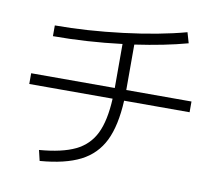

<svg xmlns="http://www.w3.org/2000/svg" viewBox="-82 -839 1103 963"><g transform="rotate(10 469.0 -357.5)"><path d="M484.9 -346.7H60.5V-401.4H486.3V-403.3V-625.5Q307.6 -603.5 135.7 -603.5V-658.2Q298.8 -658.2 480 -680.7Q661.1 -703.1 796.9 -740.2L812.5 -686.5Q697.3 -654.8 544.9 -632.8V-403.3V-401.4H877V-346.7H543.5Q537.1 -218.8 499.3 -141.6Q461.4 -64.5 384.3 -25.1Q307.1 14.2 178.7 24.4L166 -29.3Q281.7 -38.6 348.6 -70.8Q415.5 -103 447.5 -168.5Q479.5 -233.9 484.9 -346.7Z"/></g></svg>

Font: Pretendard Light
Style: Regular
Weight: 300
Designer: Base glyphs from Inter by Rasmus Andersson; Hangeul glyphs from Noto Sans CJK(Source Han Sans) by Jang Soo-young and Kan
Foundry: Kil Hyung-jin
Version: Version 1.309